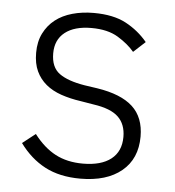

<svg xmlns="http://www.w3.org/2000/svg" viewBox="-44 -565 565 619"><g transform="rotate(5 238.5 -256.0)"><path d="M238 12Q171 12 123.5 -13Q76 -38 41 -86L83 -119Q115 -77 153 -57Q191 -37 242 -37Q301 -37 333 -62Q365 -87 365 -134Q365 -175 340.5 -198.5Q316 -222 260 -230L218 -237Q183 -242 154 -252Q125 -262 104.5 -279Q84 -296 72.5 -320.5Q61 -345 61 -380Q61 -416 74.5 -443Q88 -470 111 -488Q134 -506 166 -515Q198 -524 235 -524Q299 -524 340 -502Q381 -480 410 -445L372 -410Q352 -434 318.5 -454.5Q285 -475 232 -475Q177 -475 146.5 -451Q116 -427 116 -383Q116 -338 143.5 -318Q171 -298 226 -289L267 -283Q345 -271 382.5 -236.5Q420 -202 420 -140Q420 -68 371.5 -28Q323 12 238 12Z"/></g></svg>

Font: IBM Plex Sans Thai Light
Style: Regular
Weight: 300
Designer: Mike Abbink, Paul van der Laan, Pieter van Rosmalen, Ben Mitchell, Mark Frömberg
Foundry: Bold Monday
Version: Version 1.2